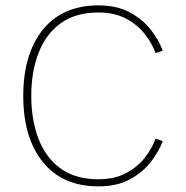

<svg xmlns="http://www.w3.org/2000/svg" viewBox="-20 -675 678 701"><path d="M94.2 -324.7Q94.2 -235.8 121.1 -167Q147.9 -98.1 202.1 -59.3Q256.3 -20.5 338.9 -20.5Q398.4 -20.5 440.4 -43Q482.4 -65.4 509 -99.6Q535.6 -133.8 547.9 -168.9L574.2 -159.7Q560.5 -122.6 531 -84.2Q501.5 -45.9 454.3 -20.3Q407.2 5.4 339.8 5.4Q208 5.4 136.5 -83.3Q64.9 -171.9 64.9 -324.7Q64.9 -478 136.5 -566.7Q208 -655.3 339.8 -655.3Q407.2 -655.3 454.3 -629.6Q501.5 -604 531 -565.9Q560.5 -527.8 574.2 -490.2L547.9 -481Q535.6 -516.1 509 -550.3Q482.4 -584.5 440.4 -606.9Q398.4 -629.4 338.9 -629.4Q256.3 -629.4 202.1 -590.3Q147.9 -551.3 121.1 -482.7Q94.2 -414.1 94.2 -324.7Z"/></svg>

Font: Estedad-FD Thin
Style: Regular
Weight: 100
Designer: Amin Abedi
Version: Version 7.3